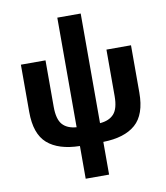

<svg xmlns="http://www.w3.org/2000/svg" viewBox="-100 -831 967 1116"><g transform="rotate(-10 383.5 -272.5)"><path d="M314.5 203.1H452.6V10Q578.1 7.6 643.3 -49.3Q708.5 -106.2 708.5 -236.1V-515.1H563.5V-241Q563.5 -167 535 -135.7Q506.6 -104.5 452.6 -100.6V-747.6H314.5V-100.8Q259 -105 231.4 -136.5Q203.9 -168 203.9 -241V-515.1H58.6V-236.1Q58.6 -106.2 123.8 -49.3Q189 7.6 314.5 10Z"/></g></svg>

Font: Roboto Flex
Style: Regular
Weight: 400
Designer: Berlow after Robertson
Foundry: Google
Version: Version 3.200;gftools[0.9.32]